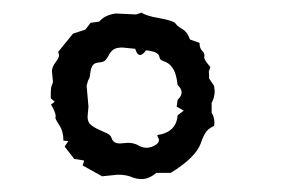

<svg xmlns="http://www.w3.org/2000/svg" viewBox="-20 -743 484 303"><path d="M203.1 -460.4Q195.3 -460.4 187 -463.9Q178.7 -467.3 166 -467.3L141.1 -464.8L110.4 -481.9L112.8 -489.7L97.2 -492.2L82 -511.7L87.9 -520.5L80.1 -521Q80.1 -535.6 73.7 -545.2Q67.4 -554.7 67.4 -557.6L67.9 -559.6Q67.9 -565.4 60.5 -578.1L66.4 -582.5L60.1 -587.9Q60.1 -600.1 60.5 -603.8Q61 -607.4 63 -611.3Q63.5 -612.3 63.5 -614.7L62 -630.4Q62 -637.2 67.6 -644.5Q73.2 -651.9 73.2 -655.8L71.8 -661.1L95.2 -689.9L114.7 -696.3L123 -707L136.7 -709Q145 -719.2 162.6 -721.7L194.8 -720.2L203.6 -723.1Q209 -718.3 231.2 -714.4Q253.4 -710.4 256.6 -706.3Q259.8 -702.1 262.9 -700.2Q266.1 -698.2 269 -696.3Q275.9 -691.9 279.8 -680.7L294.9 -675.3Q294.9 -667 298.8 -663.1Q302.7 -659.2 302.7 -655.3L302.2 -652.8Q302.2 -648.4 312 -637.2L309.6 -630.4L310.1 -619.1L317.9 -607.4L318.8 -599.1Q318.8 -589.8 314 -580.6V-564.9Q318.4 -558.1 318.4 -549.3L317.9 -544.4Q310.1 -540.5 306.6 -536.6Q301.3 -530.3 296.9 -517.1Q289.1 -494.6 249.5 -470.2H226.6Q215.3 -460.4 203.1 -460.4ZM211.4 -509.8Q217.3 -509.8 224.1 -513.4Q231 -517.1 231 -522.5L228 -529.8Q258.3 -534.2 260.3 -561L270 -568.4L258.8 -574.7L260.3 -585.4Q266.6 -591.3 266.6 -597.2Q266.6 -603 260.3 -608.9Q258.3 -626 253.9 -633.3Q249.5 -640.6 244.9 -643.3Q240.2 -646 236.3 -647.2Q232.4 -648.4 231.4 -653.8Q230 -661.6 210.4 -663.6Q205.1 -656.2 201.2 -656.2Q196.3 -656.2 193.4 -666L173.3 -668Q163.1 -668 158.7 -664.6Q154.3 -661.1 152.1 -656.7Q149.9 -652.3 147 -648.7Q144 -645 137 -644.5Q129.9 -644 127.2 -640.9Q124.5 -637.7 123.5 -633.5Q122.6 -629.4 122.1 -624.8Q121.6 -620.1 119.1 -616.2L116.7 -607.9L119.6 -574.7L118.2 -558.6Q118.2 -550.3 123.5 -545.9Q128.9 -541.5 135.7 -538.6Q142.6 -535.6 148.7 -532.7Q154.8 -529.8 156.2 -524.9Q158.7 -516.6 169.4 -516.6L181.6 -517.6Q191.4 -517.6 198 -513.7Q204.6 -509.8 211.4 -509.8Z"/></svg>

Font: Truetypewriter PolyglOTT
Style: Regular
Weight: 400
Designer: Sergey Beatoff a.k.a. Sam_T
Version: Version 3.76